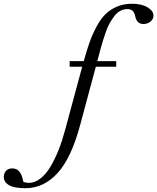

<svg xmlns="http://www.w3.org/2000/svg" viewBox="-301 -745 833 1018"><path d="M-166.5 252.9Q-225.6 252.9 -253.2 236.8Q-280.8 220.7 -280.8 193.4Q-280.8 173.8 -269.3 160.9Q-257.8 147.9 -235.8 147.9Q-212.4 147.9 -198.2 164.8Q-184.1 181.6 -176.8 219.7Q-162.1 224.6 -148.9 224.6Q-117.2 224.6 -87.6 202.1Q-58.1 179.7 -34.2 139.9Q-10.3 100.1 9 51.8Q28.3 3.4 43.9 -54.7L134.8 -391.1H68.4V-420.9H143.1Q159.2 -479.5 174.3 -521.7Q189.5 -564 211.2 -604.5Q232.9 -645 258.3 -669.9Q283.7 -694.8 319.3 -710Q355 -725.1 398.4 -725.1Q450.2 -725.1 481.4 -706.1Q512.7 -687 512.7 -662.1Q512.7 -644 497.1 -630.9Q481.4 -617.7 459.5 -617.7Q423.8 -617.7 415.5 -660.2Q412.1 -677.7 402.6 -687.3Q393.1 -696.8 373.5 -696.8Q354 -696.8 336.4 -687.3Q318.8 -677.7 304.9 -659.2Q291 -640.6 280.3 -621.6Q269.5 -602.5 259.8 -574.5Q250 -546.4 244.4 -528.1Q238.8 -509.8 231.4 -482.9L214.8 -420.9H315.4V-391.1H207L124.5 -84Q77.1 93.3 3.9 173.1Q-69.3 252.9 -166.5 252.9Z"/></svg>

Font: Elstob 14pt
Style: Italic
Weight: 400
Italic angle: -20°
Designer: Peter S. Baker
Version: Version 1.015